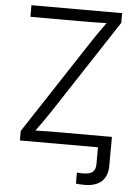

<svg xmlns="http://www.w3.org/2000/svg" viewBox="-61 -775 744 1029"><g transform="rotate(5 311.0 -260.5)"><path d="M67.4 0H487.3V88.9C487.3 128.9 469.2 146.5 417.5 146.5C409.7 146.5 397.9 146 386.7 145V204.1C397 205.6 415 207 432.1 207C514.2 207 556.6 167.5 556.6 91.3V0H557.1V-62H290C241.7 -62 193.8 -62 145.5 -60.1C170.9 -94.7 195.8 -129.9 219.2 -165L553.7 -675.3V-727.5H65.9V-665H328.1C377 -665 426.8 -665.5 475.6 -667C451.2 -633.3 426.8 -599.1 404.3 -564.9L67.4 -51.3Z"/></g></svg>

Font: Raveo Light
Style: Regular
Weight: 300
Designer: Jakub Foglar, Rasmus Andersson (Inter)
Foundry: Jakubfoglar.com
Version: Version 1.100;Glyphs 3.2.3 (3260)